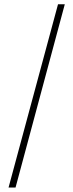

<svg xmlns="http://www.w3.org/2000/svg" viewBox="-20 -760 339 887"><path d="M51.8 106.4H19.5L248 -740.2H279.3Z"/></svg>

Font: Pretendard JP Thin
Style: Regular
Weight: 100
Designer: Base glyphs from Inter by Rasmus Andersson; Hangeul glyphs from Noto Sans CJK(Source Han Sans) by Jang Soo-young and Kan
Foundry: Kil Hyung-jin
Version: Version 1.309